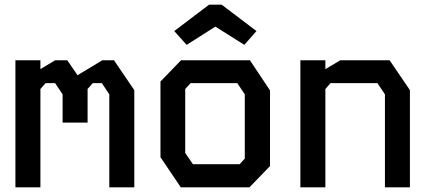

<svg xmlns="http://www.w3.org/2000/svg" viewBox="-20 -802 1840 822"><path d="M46 -544V0H153V-421L175 -446H216L248 -398V-277H355V-421L377 -446H416L448 -398V0H555V-416L468 -544H418L312 -480L268 -544H216L153 -506V-544Z M755 -544H1050L1136 -415V-91L1048 0H754L667 -129V-453ZM773 -147 806 -99H1006L1028 -123V-398L996 -446H796L773 -421ZM929 -782H875L726 -669L779 -610L902 -688L1026 -610L1078 -669Z M1266 -544V0H1373V-421L1395 -446H1596L1628 -398V0H1735V-416L1648 -544H1437L1373 -506V-544Z"/></svg>

Font: Kode Mono SemiBold
Style: Regular
Weight: 600
Monospace: yes
Designer: Isa Ozler
Foundry: Kadena LLC
Version: Version 1.206;gftools[0.9.28]